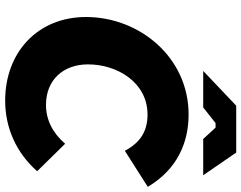

<svg xmlns="http://www.w3.org/2000/svg" viewBox="-118 -822 957 762"><g transform="rotate(90 361.0 -441.5)"><path d="M380 17C489 17 588 -28 660 -110L551 -221C508 -171 455 -145 397 -145C298 -145 236 -213 236 -312C236 -428 308 -548 435 -548C503 -548 547 -518 579 -458L722 -549C652 -667 545 -711 435 -711C207 -711 48 -515 48 -304C48 -112 188 17 380 17ZM262 -769H407L469 -818H487L532 -769H676L586 -900H400Z"/></g></svg>

Font: Fixel Display ExtraBold
Style: Italic
Weight: 800
Italic angle: -10°
Designer: AlfaBravo + MacPaw
Foundry: Kyrylo Tkachov, Marchela Mozhyna, Serhii Makarenko, Maria Weinstein, Zakhar Kryvoshyya
Version: Version 1.210;Glyphs 3.2 (3217)